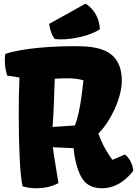

<svg xmlns="http://www.w3.org/2000/svg" viewBox="-20 -1006 739 1036"><path d="M102.1 -0.5C124 5.9 149.4 9.8 175.8 9.8C219.2 9.8 264.6 0 295.4 -18.6C289.1 -64 274.4 -138.2 265.1 -211.4L376.5 -206.5C381.3 -162.1 393.6 -93.8 420.4 -47.4C446.8 -2 489.3 9.8 532.2 9.8C636.2 9.8 699.2 -85.4 699.2 -85.4C695.3 -120.1 681.2 -149.9 654.8 -172.4L586.4 -143.6C538.6 -210 522.9 -253.4 510.7 -285.2C543 -317.4 573.7 -363.8 596.7 -413.1C621.6 -466.3 637.2 -522.9 637.2 -568.8C637.2 -744.6 500.5 -756.8 382.3 -756.8C272.5 -756.8 102.5 -747.6 8.3 -714.8C6.8 -703.6 5.9 -691.9 5.9 -680.7C5.9 -654.3 10.3 -623 19 -598.1L85 -587.9C82.5 -533.2 81.1 -462.4 81.1 -387.7C81.1 -231.9 86.9 -62 102.1 -0.5ZM263.7 -320.8C269.5 -391.1 273.4 -513.7 275.4 -581.1C294.9 -583 323.2 -583.5 348.6 -583.5C376 -583.5 410.6 -579.6 430.2 -572.3C420.9 -484.9 410.2 -400.9 384.8 -329.1ZM276.4 -795.4C285.6 -794.4 296.4 -793.5 307.6 -793.5C372.6 -793.5 465.3 -812.5 519 -848.1C517.1 -897.9 493.7 -954.6 441.4 -986.3L245.1 -877C249.5 -845.7 259.8 -813.5 276.4 -795.4Z"/></svg>

Font: Kavoon
Style: Regular
Weight: 400
Designer: Viktoriya Grabowska
Foundry: Viktoriya Grabowska
Version: Version 1.002